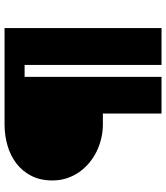

<svg xmlns="http://www.w3.org/2000/svg" viewBox="38 -782 743 860"><g transform="rotate(-90 410.0 -351.5)"><path d="M496.1 0H332V-262.7H283.2Q251.5 -262.7 220.5 -270Q189.5 -277.3 161.6 -291Q133.8 -304.7 110.1 -324.7Q86.4 -344.7 69.1 -369.6Q51.8 -394.5 42 -424.6Q32.2 -454.6 32.2 -488.8Q32.2 -543 53 -583.3Q73.7 -623.5 108.4 -650.1Q143.1 -676.8 188.5 -689.9Q233.9 -703.1 283.2 -703.1H714.8V0H549.8V-613.3H496.1Z"/></g></svg>

Font: Aclonica
Style: Regular
Weight: 400
Version: Version 1.001